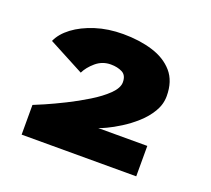

<svg xmlns="http://www.w3.org/2000/svg" viewBox="-82 -807 690 629"><g transform="rotate(20 262.5 -492.0)"><path d="M48.5 -280V-383.5Q57.5 -387 85.8 -399.2Q114 -411.5 150.2 -429.5Q186.5 -447.5 221.2 -468.8Q256 -490 278.8 -512.2Q301.5 -534.5 301.5 -554.5Q301.5 -579 284.8 -587.5Q268 -596 245 -596Q215.5 -596 193.2 -577Q171 -558 161 -537L37 -602.5Q49 -630 79.2 -652.8Q109.5 -675.5 153.2 -689.5Q197 -703.5 249 -703.5Q305.5 -703.5 351.5 -689.5Q397.5 -675.5 424.8 -644.2Q452 -613 452 -561Q452 -532 436.5 -506Q421 -480 397.2 -458.8Q373.5 -437.5 348.2 -421.8Q323 -406 303.2 -396.8Q283.5 -387.5 277 -386H448V-280Z"/></g></svg>

Font: Trispace SemiExpanded ExtraBold
Style: Regular
Weight: 800
Width: 6
Designer: Tyler Finck
Foundry: Etcetera Type Company
Version: Version 1.210; ttfautohint (v1.8.3)